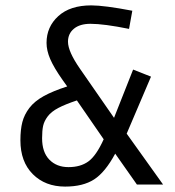

<svg xmlns="http://www.w3.org/2000/svg" viewBox="-20 -689 654 717"><path d="M474.1 -648.9 461.9 -581.1Q368.2 -600.1 317.9 -600.1Q278.3 -600.1 256.1 -581.8Q233.9 -563.5 233.9 -533.2Q233.9 -496.6 278.8 -432.1L405.8 -249L477.1 -429.2L543.9 -402.8L453.1 -189.9L588.9 0H491.2L410.2 -115.2Q373 -45.9 331.5 -19Q290 7.8 223.1 7.8Q148.9 7.8 102.5 -38.6Q56.2 -85 56.2 -165Q56.2 -205.1 63.5 -233.2Q70.8 -261.2 89.8 -286.1Q108.9 -311 143.3 -330.1Q177.7 -349.1 231 -366.2L213.9 -390.1Q181.2 -436.5 167.5 -468.5Q153.8 -500.5 153.8 -528.8Q153.8 -588.9 197.8 -628.9Q241.7 -668.9 320.8 -668.9Q369.1 -668.9 474.1 -648.9ZM137.2 -172.9Q137.2 -120.6 164.3 -92.8Q191.4 -64.9 235.8 -64.9Q280.8 -64.9 310.1 -86.2Q339.4 -107.4 367.2 -168.9L267.1 -314Q223.1 -299.3 197.3 -285.6Q171.4 -272 158.2 -254.4Q145 -236.8 141.1 -219.2Q137.2 -201.7 137.2 -172.9Z"/></svg>

Font: IntelOne Mono
Style: Regular
Weight: 400
Designer: Fred Shallcrass
Foundry: Frere-Jones Type LLC
Version: Version 1.200;hotconv 1.1.0;makeotfexe 2.6.0;FJTRelease1.2